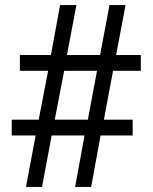

<svg xmlns="http://www.w3.org/2000/svg" viewBox="-20 -734 599 754"><path d="M82 0H145L183 -202H312L275 0H338L375 -202H501V-264H388L424 -456H533V-518H436L473 -714H410L373 -518H243L280 -714H216L180 -518H58V-456H169L132 -264H26V-202H120ZM195 -264 232 -456H361L325 -264Z"/></svg>

Font: Noto Serif Thai Medium
Style: Regular
Weight: 500
Designer: Monotype Design Team
Foundry: Monotype Imaging Inc.
Version: Version 1.901;PS 001.901;hotconv 1.0.88;makeotf.lib2.5.64775